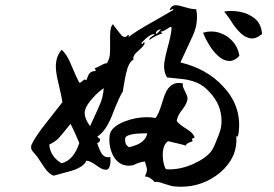

<svg xmlns="http://www.w3.org/2000/svg" viewBox="-20 -738 1040 729"><path d="M667 -29Q659 -29 651 -29.5Q643 -30 635 -31Q631 -32 622.5 -34.5Q614 -37 601 -41Q581 -49 567 -47Q550 -67 530 -68Q538 -84 538 -94Q538 -101 530 -125Q517 -123 506 -119.5Q495 -116 487 -111Q483 -110 478.5 -109.5Q474 -109 469 -109Q430 -109 409 -148Q392 -183 396 -222Q399 -256 454 -277Q495 -293 538 -293Q556 -293 571 -290Q582 -304 594 -343Q606 -384 615 -397Q632 -423 658 -423Q662 -423 666.5 -422.5Q671 -422 675 -421Q674 -419 674 -415Q674 -407 683 -390Q692 -373 692 -364Q692 -348 673 -323Q654 -300 651 -279Q658 -267 689 -248Q714 -233 719 -216Q709 -212 709 -210Q709 -207 712 -202Q704 -199 696.5 -196Q689 -193 685 -185Q681 -187 664.5 -191Q648 -195 618 -202Q598 -188 598 -150Q598 -121 608 -98L614 -95Q664 -93 715 -116Q763 -138 783 -165Q788 -172 793.5 -184Q799 -196 805 -212Q819 -245 820 -263Q821 -267 821 -271.5Q821 -276 821 -280Q821 -340 776 -388Q754 -413 727.5 -424Q701 -435 672 -438L614 -444Q603 -463 603 -486Q603 -507 615 -552Q622 -577 626 -595.5Q630 -614 631 -626Q633 -634 628 -636Q625 -636 616 -629Q609 -625 602 -621Q595 -617 591 -619Q590 -614 598 -612Q568 -602 547 -586Q547 -594 556 -599Q565 -604 567 -609Q548 -609 517 -575Q518 -571 520 -571Q522 -571 527 -579Q529 -575 529 -573Q529 -566 506 -546Q482 -526 487 -512Q468 -502 459 -460Q455 -443 452 -425Q449 -407 446 -390Q441 -383 430.5 -360.5Q420 -338 406 -301Q383 -241 349 -219Q357 -211 359 -212Q361 -206 357.5 -200.5Q354 -195 349 -195Q354 -179 358.5 -169.5Q363 -160 365 -156Q378 -137 399 -142Q401 -119 396 -105Q391 -91 378 -94Q368 -94 346 -110Q323 -127 308 -128Q298 -104 253 -90Q236 -85 218.5 -80.5Q201 -76 184 -71Q165 -77 148 -103L120 -145Q113 -153 105.5 -161.5Q98 -170 98 -179Q98 -183 100 -189Q115 -221 155 -271L217 -350Q216 -358 212.5 -375Q209 -392 203 -417Q192 -461 192 -485Q192 -524 214 -549Q235 -531 251 -490Q274 -436 281 -424Q284 -424 287.5 -426Q291 -428 294 -431Q299 -436 301 -436Q302 -436 308 -434L317 -456Q326 -469 342 -468Q345 -473 339 -478Q341 -479 346.5 -481.5Q352 -484 360 -488Q377 -498 386 -498Q391 -505 394.5 -517Q398 -529 398 -548V-602Q398 -637 409 -646Q414 -638 422.5 -627.5Q431 -617 442 -603Q449 -597 455 -598Q461 -598 466 -606Q473 -604 466 -596Q483 -609 504.5 -622.5Q526 -636 551 -650L638 -700Q637 -704 635 -704Q635 -704 631 -701.5Q627 -699 624 -700Q632 -720 651 -718Q658 -718 685 -710Q698 -706 708 -704.5Q718 -703 725 -703Q730 -678 726.5 -651.5Q723 -625 710 -598L665 -501Q765 -477 826 -411Q896 -338 887 -242Q885 -219 880 -219L877 -222Q884 -141 815 -82Q750 -29 667 -29ZM214 -118Q260 -130 281 -195Q276 -208 267.5 -226.5Q259 -245 248 -268L212 -224Q202 -211 190 -202.5Q178 -194 167 -189Q171 -143 214 -118ZM815 -520Q793 -537 775.5 -565.5Q758 -594 751 -614Q784 -623 813.5 -613.5Q843 -604 863.5 -581Q884 -558 889 -526Q870 -506 851 -506.5Q832 -507 815 -520ZM975 -609Q951 -589 931 -592.5Q911 -596 894 -612Q875 -630 859.5 -654.5Q844 -679 831 -694Q857 -699 889.5 -693.5Q922 -688 947 -668Q972 -648 975 -609ZM322 -259 353 -327Q364 -350 368.5 -369Q373 -388 374 -403Q356 -392 335 -369Q308 -340 303 -320Q296 -295 322 -259ZM470 -179Q533 -193 539 -232Q466 -232 456 -216Q451 -190 470 -179ZM574 -609Q580 -614 591 -626Q585 -627 578.5 -622.5Q572 -618 572 -613Q572 -611 574 -609Z"/></svg>

Font: Yuji Hentaigana Akebono
Style: Regular
Weight: 400
Designer: Kataoka Yuji
Foundry: Kinuta Font Factory
Version: Version 3.002